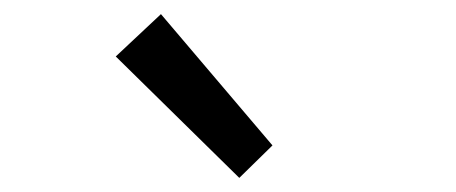

<svg xmlns="http://www.w3.org/2000/svg" viewBox="-20 -892 646 272"><path d="M319 -640 366 -686 208 -872 144 -812Z"/></svg>

Font: GenYoGothic2 TW R
Style: Regular
Weight: 400
Version: Version 2.100;PS 2.1;hotconv 16.6.51;makeotf.lib2.5.65220 DE